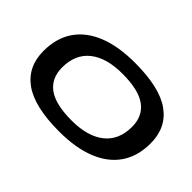

<svg xmlns="http://www.w3.org/2000/svg" viewBox="-120 -1027 1353 1353"><g transform="rotate(45 556.0 -350.5)"><path d="M550 10Q303 10 186.5 -73.5Q70 -157 70 -314Q70 -442 130.5 -530.5Q191 -619 306 -665Q421 -711 585 -711Q832 -711 948.5 -627.5Q1065 -544 1065 -387Q1065 -259 1004.5 -170.5Q944 -82 829 -36Q714 10 550 10ZM557 -107Q715 -107 802.5 -176Q890 -245 890 -377Q890 -483 814.5 -538.5Q739 -594 577 -594Q419 -594 332 -525Q245 -456 245 -324Q245 -218 320 -162.5Q395 -107 557 -107Z"/></g></svg>

Font: Georama ExtraExtended SemiBold
Style: Italic
Weight: 600
Width: 8
Italic angle: -9°
Designer: Jean-Baptiste Levee
Foundry: Production Type
Version: Version 1.000